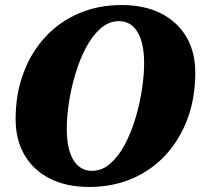

<svg xmlns="http://www.w3.org/2000/svg" viewBox="-20 -726 795 762"><path d="M334 16Q244 16 178.5 -17Q113 -50 77.5 -110.5Q42 -171 42 -253Q42 -353 73 -436Q104 -519 160 -579.5Q216 -640 293 -673Q370 -706 463 -706Q553 -706 618.5 -673Q684 -640 719.5 -580Q755 -520 755 -437Q755 -337 724 -254Q693 -171 637 -110.5Q581 -50 504 -17Q427 16 334 16ZM345 -48Q385 -48 418 -77Q451 -106 476 -153.5Q501 -201 518 -258Q535 -315 543.5 -372Q552 -429 552 -475Q552 -555 526 -598.5Q500 -642 452 -642Q412 -642 379 -613Q346 -584 321 -536.5Q296 -489 279 -432Q262 -375 253.5 -318.5Q245 -262 245 -215Q245 -135 271 -91.5Q297 -48 345 -48Z"/></svg>

Font: Platypi ExtraBold
Style: Italic
Weight: 800
Italic angle: -13°
Designer: David Sargent
Foundry: Bolt Cutter Type
Version: Version 1.200; ttfautohint (v1.8.4.7-5d5b)